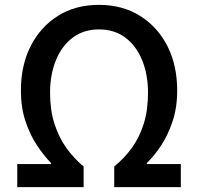

<svg xmlns="http://www.w3.org/2000/svg" viewBox="-20 -770 815 790"><path d="M51 0V-95H190V-99Q161 -129 132.5 -171.5Q104 -214 85 -270.5Q66 -327 66 -397Q66 -501 106 -580Q146 -659 218 -704.5Q290 -750 387 -750Q484 -750 556.5 -704.5Q629 -659 669 -580Q709 -501 709 -397Q709 -327 690 -270.5Q671 -214 643 -171.5Q615 -129 584 -99V-95H724V0H450V-85Q491 -118 522.5 -161.5Q554 -205 571.5 -261Q589 -317 589 -388Q589 -463 565 -522Q541 -581 496 -615Q451 -649 387 -649Q324 -649 279 -615Q234 -581 210 -522Q186 -463 186 -388Q186 -317 204 -261Q222 -205 253 -161.5Q284 -118 324 -85V0Z"/></svg>

Font: Noto Sans KR Medium
Style: Regular
Weight: 500
Designer: Ryoko NISHIZUKA  (kana, bopomofo & ideographs); Paul D. Hunt (Latin, Greek & Cyrillic); Sandoll Communications , Soo-you
Foundry: Adobe
Version: Version 2.004-H2;hotconv 1.0.118;makeotfexe 2.5.65603